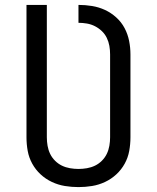

<svg xmlns="http://www.w3.org/2000/svg" viewBox="-20 -755 640 783"><path d="M300 8Q272 8 244.5 3.5Q217 -1 191.5 -13Q166 -25 145.5 -44Q125 -63 111.5 -87.5Q98 -112 93 -139.5Q88 -167 88 -195V-735H171V-195Q171 -178 174 -160.5Q177 -143 184.5 -127.5Q192 -112 204.5 -99.5Q217 -87 232.5 -79.5Q248 -72 265.5 -69Q283 -66 300 -66Q317 -66 334.5 -69Q352 -72 367.5 -79.5Q383 -87 395.5 -99.5Q408 -112 415.5 -127.5Q423 -143 426 -160.5Q429 -178 429 -195V-533Q429 -551 426 -568Q423 -585 415.5 -600.5Q408 -616 395.5 -628Q383 -640 367.5 -648Q352 -656 334.5 -659Q317 -662 300 -662V-735Q328 -735 355.5 -730.5Q383 -726 408 -714.5Q433 -703 454 -684Q475 -665 488 -640.5Q501 -616 506.5 -588.5Q512 -561 512 -533V-195Q512 -167 507 -139.5Q502 -112 488.5 -87.5Q475 -63 454.5 -44Q434 -25 408.5 -13Q383 -1 355.5 3.5Q328 8 300 8Z"/></svg>

Font: Iosevka Meiseki Sans
Style: Regular
Weight: 400
Monospace: yes
Designer: Belleve Invis
Foundry: Belleve Invis
Version: Version 11.2.6; ttfautohint (v1.8.4)